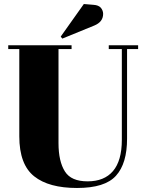

<svg xmlns="http://www.w3.org/2000/svg" viewBox="-20 -925 723 955"><path d="M271 -213C271 -213 271 -681 271 -681C271 -681 336 -681 336 -681C336 -681 336 -700 336 -700C336 -700 21 -700 21 -700C21 -700 21 -681 21 -681C21 -681 76 -681 76 -681C76 -681 76 -247 76 -247C76 -247 76 -247 76 -247C76 -153 101 -87 150 -48C199 -9 270 10 363 10C456 10 520 -10 557 -51C594 -92 612 -153 612 -236C612 -236 612 -681 612 -681C612 -681 667 -681 667 -681C667 -681 667 -700 667 -700C667 -700 521 -700 521 -700C521 -700 521 -681 521 -681C521 -681 586 -681 586 -681C586 -681 586 -229 586 -229C586 -229 586 -229 586 -229C586 -160 571 -108 542 -74C513 -40 471 -23 416 -23C361 -23 324 -39 303 -72C282 -105 271 -152 271 -213ZM290 -733C290 -733 449 -798 449 -798C449 -798 449 -798 449 -798C478 -810 493 -829 493 -856C493 -856 493 -856 493 -856C493 -867 489 -877 482 -886C474 -895 462 -900 445 -901C445 -901 397 -905 397 -905C397 -905 282 -743 282 -743C282 -743 290 -733 290 -733Z"/></svg>

Font: Abril Fatface Utterance
Style: Regular
Weight: 500
Designer: Veronika Burian, Jos Scaglione
Foundry: TypeTogether
Version: ""